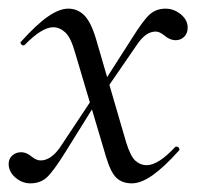

<svg xmlns="http://www.w3.org/2000/svg" viewBox="-21 -415 462 444"><path d="M224 -53 153 -292Q143 -328 130 -340Q117 -352 102 -352Q76 -352 36 -311Q35 -310 33 -310Q30 -310 27.5 -313.5Q25 -317 28 -319Q63 -358 89.5 -376.5Q116 -395 137 -395Q158 -395 173.5 -380Q189 -365 201 -325L271 -85Q281 -53 292.5 -43Q304 -33 318 -33Q345 -33 384 -75Q385 -76 387 -76Q391 -76 393 -72.5Q395 -69 393 -67Q358 -28 331.5 -9.5Q305 9 284 9Q262 9 248.5 -3.5Q235 -16 224 -53ZM-1 -36Q-1 -48 7.5 -55.5Q16 -63 28 -63Q40 -63 52 -53Q63 -44 73 -44Q96 -44 117 -73L198 -195L206 -185L130 -63Q102 -18 87 -4.5Q72 9 49 9Q30 9 14.5 -4.5Q-1 -18 -1 -36ZM202 -198 282 -323Q310 -368 325 -381.5Q340 -395 362 -395Q381 -395 397 -382Q413 -369 413 -351Q413 -338 405 -330Q397 -322 385 -322Q372 -322 359 -333Q348 -342 339 -342Q316 -342 296 -312L210 -187Z"/></svg>

Font: Cormorant Infant
Style: Italic
Weight: 400
Italic angle: -10°
Designer: Christian Thalmann (Catharsis Fonts)
Foundry: Catharsis Fonts
Version: Version 4.000